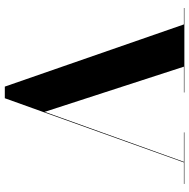

<svg xmlns="http://www.w3.org/2000/svg" viewBox="-14 -776 805 818"><g transform="rotate(90 389.0 -367.5)"><path d="M457 -155 264.5 -748H374.5V-750H14.5V-748H84.5L349.5 15H399L672.5 -748H764V-750H544.5V-748H670Z"/></g></svg>

Font: Bodoni* 96pt
Style: Bold
Weight: 700
Version: Version 2.3